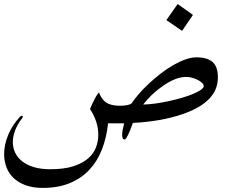

<svg xmlns="http://www.w3.org/2000/svg" viewBox="-30 -671 1143 939"><path d="M913.6 -598.1 860.4 -520 783.7 -572.8 838.9 -651.4ZM966.3 -249.5Q966.3 -258.3 957.5 -266.4Q948.7 -274.4 936 -280.8Q923.3 -287.1 908.4 -291Q893.6 -294.9 880.9 -294.9Q853 -294.9 822 -282Q791 -269 757.3 -244.1Q731.9 -225.6 710.2 -204.6Q688.5 -183.6 670.4 -159.7Q697.8 -160.2 730.5 -164.8Q763.2 -169.4 795.9 -176.5Q828.6 -183.6 859.4 -192.6Q890.1 -201.7 913.8 -211.4Q937.5 -221.2 951.9 -231.2Q966.3 -241.2 966.3 -249.5ZM1035.6 -291.5Q1035.6 -172.9 865.7 -113.8Q812.5 -95.2 750.2 -84.2Q688 -73.2 619.6 -69.8Q620.1 -70.3 617.9 -64.7Q615.7 -59.1 612.5 -50Q609.4 -41 605 -30.3Q600.6 -19.5 595.9 -10.3Q591.3 -1 586.9 5.1Q582.5 11.2 579.1 11.2Q567.4 11.2 567.4 -11.7Q567.4 -31.2 577.1 -67.9H498.5Q491.2 2 468.5 60.1Q445.8 118.2 406.5 159.9Q367.2 201.7 310.5 224.9Q253.9 248 179.2 248Q130.9 248 95.2 234.9Q59.6 221.7 36.1 199.2Q12.7 176.8 1.5 146.7Q-9.8 116.7 -9.8 83Q-9.8 37.6 9.5 -10Q28.8 -57.6 66.9 -99.1Q68.4 -101.1 71 -102.8Q73.7 -104.5 76.2 -105Q81.5 -105 81.5 -100.1Q81.5 -96.7 77.1 -91.3Q54.7 -62 43.7 -32.7Q32.7 -3.4 32.7 23.9Q32.7 52.2 44.7 76.7Q56.6 101.1 79.8 118.9Q103 136.7 137 146.7Q170.9 156.7 215.3 156.7Q282.7 156.7 327.9 142.3Q373 127.9 400.4 104.2Q427.7 80.6 439.2 50.5Q450.7 20.5 450.7 -11.2Q450.7 -46.9 439 -80.1Q427.2 -113.3 410.2 -137.2Q410.2 -138.2 412.8 -144.5Q415.5 -150.9 419.7 -159.9Q423.8 -168.9 429 -179.2Q434.1 -189.5 439 -198Q443.8 -206.5 448 -212.2Q452.1 -217.8 454.1 -217.8H454.6Q456.1 -213.4 459.7 -205.8Q463.4 -198.2 469.2 -189.9Q475.1 -181.6 483.2 -174.3Q491.2 -167 501.5 -163.1Q514.2 -157.7 528.8 -155.8Q543.5 -153.8 557.6 -153.8Q579.1 -153.8 595 -157.5Q610.8 -161.1 613.8 -166Q628.4 -188 650.4 -213.1Q672.4 -238.3 699.2 -263.2Q726.1 -288.1 756.1 -311.3Q786.1 -334.5 816.4 -352.1Q846.7 -369.6 876 -380.1Q905.3 -390.6 930.7 -390.6Q983.4 -390.6 1009.5 -367.9Q1035.6 -345.2 1035.6 -291.5Z"/></svg>

Font: XB Zar
Style: Regular
Weight: 400
Designer: Behnam
Foundry: Irmug
Version: Version 8.005 2009